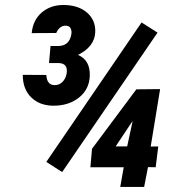

<svg xmlns="http://www.w3.org/2000/svg" viewBox="-20 -737 728 757"><path d="M574.2 -159.2 604 -159.7 593.8 -77.6 563.5 -78.1 548.3 0H454.1L467.8 -77.6H336.4L342.8 -150.4L517.6 -384.8L611.3 -385.7ZM436 -159.7H481.4L502.9 -259.3L497.1 -251.5ZM179.2 -555.7H213.9Q253.9 -558.6 261.2 -601.6Q263.7 -614.7 258.5 -625.2Q253.4 -635.7 238.3 -635.7Q214.8 -635.7 201.7 -606.9L105 -606.4Q109.9 -658.7 145.5 -688.5Q181.2 -718.3 233.4 -717.3Q290 -716.3 323.7 -686.8Q357.4 -657.2 355.5 -609.9Q353 -553.2 287.6 -520.5Q336.4 -499.5 334 -437.5Q332 -384.3 290.8 -351.8Q249.5 -319.3 188 -320.3Q134.8 -321.3 102.3 -353.8Q69.8 -386.2 69.8 -441.9L162.6 -441.4Q165 -401.4 195.3 -401.4Q214.8 -401.4 227.3 -415Q239.7 -428.7 242.7 -446.8Q249 -486.3 213.4 -488.3H173.3ZM225.1 -58.6 162.6 -98.6 538.1 -648.4 601.1 -608.4Z"/></svg>

Font: TypoPRO Roboto
Style: Bold Italic
Weight: 700
Italic angle: -12°
Designer: Google
Version: Version 2.136; 2016